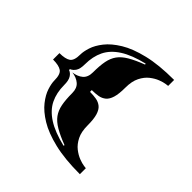

<svg xmlns="http://www.w3.org/2000/svg" viewBox="-212 -925 1230 1230"><g transform="rotate(45 402.5 -310.0)"><path d="M684 117Q547 117 451.5 94Q356 71 295.5 34Q235 -3 202 -45Q169 -87 156.5 -126Q144 -165 144 -192Q144 -248 120 -264.5Q96 -281 43 -281V-339Q96 -339 120 -355.5Q144 -372 144 -428Q144 -455 156.5 -494Q169 -533 202 -575Q235 -617 295.5 -654Q356 -691 451.5 -714Q547 -737 684 -737V-683Q684 -683 665 -680.5Q646 -678 618.5 -667.5Q591 -657 563.5 -635.5Q536 -614 517 -576.5Q498 -539 498 -481Q498 -424 488 -391Q478 -358 459 -342.5Q440 -327 414.5 -322.5Q389 -318 357 -318V-302Q389 -302 414.5 -297.5Q440 -293 459 -277.5Q478 -262 488 -229Q498 -196 498 -139Q498 -81 517 -43.5Q536 -6 563.5 15.5Q591 37 618.5 47.5Q646 58 665 60.5Q684 63 684 63ZM481 62 483 55Q420 31 380 7.5Q340 -16 319 -45Q298 -74 290 -115Q282 -156 282 -216Q282 -260 256 -282.5Q230 -305 189 -310Q230 -315 256 -337Q282 -359 282 -404Q282 -464 290 -505Q298 -546 319 -575Q340 -604 380 -627.5Q420 -651 483 -675L481 -682Q381 -658 321 -619.5Q261 -581 235 -527.5Q209 -474 209 -404Q209 -363 196 -342.5Q183 -322 163 -314V-306Q183 -299 196 -278Q209 -257 209 -216Q209 -146 235 -92.5Q261 -39 321 -0.5Q381 38 481 62Z"/></g></svg>

Font: Diplomata SC
Style: Regular
Weight: 400
Designer: Eduardo Rodriguez Tunni
Foundry: Eduardo Rodriguez Tunni
Version: Version 1.002; ttfautohint (v1.8.4.7-5d5b);gftools[0.9.23]